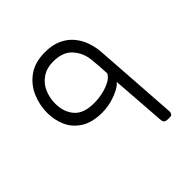

<svg xmlns="http://www.w3.org/2000/svg" viewBox="-170 -769 910 910"><g transform="rotate(-45 285.0 -313.5)"><path d="M446 5Q436 5 429.5 0Q423 -5 422 -18L402 -292Q394 -280 371 -267.5Q348 -255 316.5 -246Q285 -237 251 -237Q186 -237 144.5 -262.5Q103 -288 84 -330Q65 -372 65 -421Q65 -472 85.5 -520.5Q106 -569 149.5 -600.5Q193 -632 261 -632Q311 -632 346 -615.5Q381 -599 403.5 -571.5Q426 -544 437.5 -510Q449 -476 451 -441L480 -19Q481 -11 477.5 -3Q474 5 462 5ZM255 -296Q286 -296 316 -303Q346 -310 368.5 -322.5Q391 -335 399 -352Q398 -379 396 -405Q394 -431 391 -456Q385 -503 353 -538Q321 -573 258 -573Q214 -573 183.5 -552.5Q153 -532 138 -498Q123 -464 123 -424Q123 -369 154 -332.5Q185 -296 255 -296Z"/></g></svg>

Font: Rubik Light
Style: Italic
Weight: 300
Italic angle: -12°
Designer: Hubert and Fischer
Foundry: Hubert and Fischer
Version: Version 2.300;gftools[0.9.30]